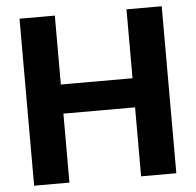

<svg xmlns="http://www.w3.org/2000/svg" viewBox="-52 -780 850 833"><g transform="rotate(-5 373.0 -363.5)"><path d="M63.2 0H217V-300.4H529.1V0H682.5V-727.3H529.1V-427.2H217V-727.3H63.2Z"/></g></svg>

Font: Magic Ui Pro
Style: Bold
Weight: 700
Designer: Stefan Endress, Andreas Faust
Version: Version 1.000;FEAKit 1.0